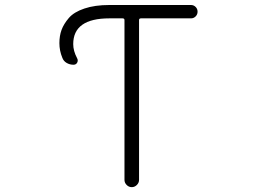

<svg xmlns="http://www.w3.org/2000/svg" viewBox="-20 -774 1040 772"><path d="M419.9 -753.9H748Q758.8 -753.9 766.6 -746.1Q774.4 -738.3 774.4 -727.1Q774.4 -715.8 766.6 -708Q758.8 -700.2 748 -700.2H546.9Q539.1 -700.2 539.1 -693.4V-50.8Q539.1 -39.1 530.3 -30.3Q521.5 -21.5 509.8 -21.5Q498 -21.5 489.3 -30.3Q480.5 -39.1 480.5 -50.8V-693.4Q480.5 -700.2 472.7 -700.2H419.9Q274.4 -700.2 274.4 -596.7Q274.4 -569.3 290 -540Q294.9 -531.2 290.5 -522.5Q286.1 -513.7 275.4 -513.7Q260.7 -513.7 248 -521Q235.4 -528.3 230.5 -542Q218.8 -570.3 218.8 -600.6Q218.8 -629.9 227.5 -653.8Q236.3 -677.7 256.8 -701.7Q277.3 -725.6 319.3 -739.7Q361.3 -753.9 419.9 -753.9Z"/></svg>

Font: Rounded-X Mgen+ 2m light
Style: Regular
Weight: 200
Designer: [Source Han Sans]
Ryoko NISHIZUKA  (kana & ideographs); Paul D. Hunt (Latin, Greek & Cyrillic); Wenlong ZHANG  (bopomofo
Version: Version 1.059.20150602